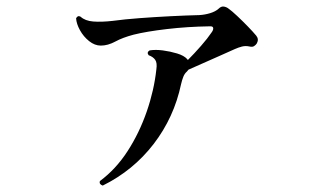

<svg xmlns="http://www.w3.org/2000/svg" viewBox="-20 -539 1040 598"><path d="M300 39Q288 35 291 25Q341 -12 377.5 -68.5Q414 -125 437 -191.5Q460 -258 467 -323Q470 -343 463.5 -352.5Q457 -362 443 -367Q436 -376 446 -382Q464 -385 487 -382Q510 -379 531.5 -372.5Q553 -366 563 -355Q564 -354 564 -353.5Q564 -353 565 -352Q585 -372 606 -396Q627 -420 639 -438Q645 -446 644 -452Q643 -458 632 -457Q564 -456 500 -448.5Q436 -441 396 -431Q362 -422 339 -409.5Q316 -397 294 -397Q275 -397 257.5 -411Q240 -425 229 -445Q218 -465 217 -482Q222 -492 231 -487Q245 -474 270.5 -472Q296 -470 331 -474Q368 -479 415 -482.5Q462 -486 511 -488.5Q560 -491 601 -492Q618 -493 634.5 -498Q651 -503 661 -512Q669 -520 677.5 -518.5Q686 -517 692 -512Q702 -505 718.5 -489.5Q735 -474 751.5 -457Q768 -440 778 -428Q787 -417 780 -404Q777 -399 771.5 -395.5Q766 -392 758 -394Q745 -397 733.5 -394Q722 -391 711 -386Q691 -377 664 -365Q637 -353 611 -341.5Q585 -330 567 -322Q566 -321 565 -319.5Q564 -318 562 -316Q555 -310 551 -300Q547 -290 544 -277Q522 -173 458.5 -90.5Q395 -8 300 39Z"/></svg>

Font: Zen Old Mincho Black
Style: Regular
Weight: 900
Designer: Yoshimichi Ohira
Foundry: Positype
Version: Version 1.001